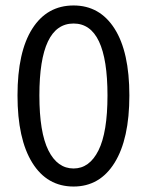

<svg xmlns="http://www.w3.org/2000/svg" viewBox="-20 -670 537 702"><path d="M249 12Q152 12 98 -75Q44 -162 44 -321Q44 -480 98 -565Q152 -650 249 -650Q345 -650 399 -565Q453 -480 453 -321Q453 -162 399 -75Q345 12 249 12ZM249 -54Q307 -54 340 -120Q373 -186 373 -321Q373 -584 249 -584Q124 -584 124 -321Q124 -186 157 -120Q190 -54 249 -54Z"/></svg>

Font: Toshiba Sans
Style: Regular
Weight: 400
Designer: Paul D. Hunt
Foundry: Toshiba Corporation
Version: Version 2.020;PS 2.0;hotconv 1.0.86;makeotf.lib2.5.63406